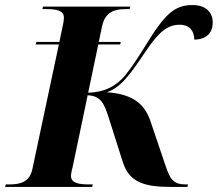

<svg xmlns="http://www.w3.org/2000/svg" viewBox="-44 -740 862 760"><path d="M-24 0H321L323 -10H310C268 -10 237 -15 237 -44C237 -54 241 -68 245 -86L303 -363C355 -360 368 -332 387 -272L442 -99C467 -19 526 0 634 0H698L700 -10H690C642 -10 629 -32 612 -82L551 -262C525 -338 470 -368 379 -375C436 -394 472 -447 535 -540C588 -619 623 -642 667 -642C711 -642 725 -612 725 -583C771 -584 798 -608 798 -651C798 -691 771 -720 718 -720C646 -720 608 -684 531 -558C484 -482 455 -443 437 -426C403 -393 363 -375 305 -373L345 -564H432L434 -574H347L360 -636C373 -696 412 -704 456 -704H469L472 -714H126L124 -704H137C179 -704 209 -699 209 -670C209 -665 208 -653 204 -636L191 -574H100L97 -564H189L84 -70C73 -18 34 -10 -8 -10H-21Z"/></svg>

Font: Noto Serif Display
Style: Bold Italic
Weight: 700
Italic angle: -12°
Designer: Monotype Design Team
Foundry: Monotype Imaging Inc.
Version: Version 2.009